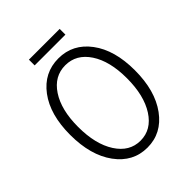

<svg xmlns="http://www.w3.org/2000/svg" viewBox="-220 -904 1041 1041"><g transform="rotate(-45 300.0 -384.0)"><path d="M182.1 -735.8V-779.8H418V-735.8ZM51.8 -333Q51.8 -488.3 120.6 -580.1Q189.5 -671.9 299.8 -671.9Q410.2 -671.9 479 -579.8Q547.9 -487.8 547.9 -333Q547.9 -176.8 478.8 -82.3Q409.7 12.2 299.8 12.2Q189.9 12.2 120.8 -82.3Q51.8 -176.8 51.8 -333ZM486.8 -333Q486.8 -463.9 435.5 -541.5Q384.3 -619.1 299.8 -619.1Q215.3 -619.1 164.1 -541.5Q112.8 -463.9 112.8 -333Q112.8 -200.7 164.3 -120.8Q215.8 -41 299.8 -41Q383.8 -41 435.3 -120.8Q486.8 -200.7 486.8 -333Z"/></g></svg>

Font: Office Code Pro D Light
Style: Regular
Weight: 300
Designer: Nathan Rutzky & Paul D. Hunt
Foundry: Adobe Systems Incorporated
Version: Version 1.004;PS 001.004;hotconv 1.0.70;makeotf.lib2.5.58329